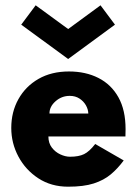

<svg xmlns="http://www.w3.org/2000/svg" viewBox="-20 -692 514 724"><path d="M237 12Q173 12 124.8 -19.5Q76.5 -51 49.5 -101.5Q22.5 -152 22.5 -209.5Q22.5 -270 49.5 -318.2Q76.5 -366.5 125.2 -394.5Q174 -422.5 240 -422.5Q303 -422.5 351.2 -398Q399.5 -373.5 426.5 -325.2Q453.5 -277 453.5 -205Q453.5 -191 453 -177.5H162.5Q162.5 -152.5 175.5 -135.5Q188.5 -118.5 207.5 -109.8Q226.5 -101 244 -101Q277 -101 297 -110.8Q317 -120.5 339 -149L446.5 -87Q424 -56.5 397.8 -34.5Q371.5 -12.5 333.5 -0.2Q295.5 12 237 12ZM313 -264Q312.5 -280 303.8 -295.2Q295 -310.5 279.5 -320.5Q264 -330.5 243 -330.5Q212.5 -330.5 189.5 -310.2Q166.5 -290 166.5 -264ZM237 -469.5 60 -599 114.5 -672 237 -582.5 359 -672 413.5 -599Z"/></svg>

Font: Lucymar Sans
Style: Bold
Weight: 700
Foundry: The League of Moveable Type (original font) / Main changes by Cristiano Sobral with portions from Mirco Monsees
Version: Version 2.001;August 30, 2020;FontCreator 13.0.0.2681 64-bit